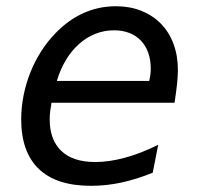

<svg xmlns="http://www.w3.org/2000/svg" viewBox="-20 -581 642 615"><path d="M271.5 14.2Q160.6 14.2 104.2 -40Q47.9 -94.2 47.9 -198.7Q47.9 -236.8 55.4 -274.9Q63 -313 77.1 -348.6Q91.3 -384.3 111.8 -416.5Q132.3 -448.7 158.2 -475.1Q199.2 -517.6 247.8 -539.3Q296.4 -561 351.1 -561Q396 -561 432.6 -546.4Q469.2 -531.7 495.4 -505.1Q521.5 -478.5 535.6 -440.7Q549.8 -402.8 549.8 -356.9Q549.8 -339.4 547.4 -314.7Q544.9 -290 539.1 -252H145Q142.1 -236.3 140.6 -223.6Q139.2 -210.9 139.2 -198.2Q139.2 -133.3 176.3 -97.7Q213.4 -62 285.2 -62Q329.1 -62 379.9 -75.7Q430.7 -89.4 486.8 -117.2L469.2 -27.8Q417.5 -6.8 368.9 3.7Q320.3 14.2 271.5 14.2ZM458 -321.8Q460.9 -335 461.9 -343.8Q462.9 -352.5 462.9 -360.8Q462.9 -389.6 454.6 -412.6Q446.3 -435.5 430.9 -451.4Q415.5 -467.3 393.8 -475.6Q372.1 -483.9 345.2 -483.9Q313.5 -483.9 284.9 -472.4Q256.3 -460.9 232.7 -439.7Q209 -418.5 190.9 -388.4Q172.9 -358.4 162.1 -321.8Z"/></svg>

Font: Hack
Style: Italic
Weight: 400
Italic angle: -11°
Monospace: yes
Designer: Christopher Simpkins
Foundry: Christopher Simpkins
Version: Version 2.019; ttfautohint (v1.4.1) -l 4 -r 80 -G 350 -x 0 -